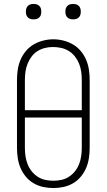

<svg xmlns="http://www.w3.org/2000/svg" viewBox="-20 -944 540 972"><path d="M250 8Q224 8 198.5 2.5Q173 -3 150.5 -16Q128 -29 111 -49.5Q94 -70 84 -93.5Q74 -117 70 -143Q66 -169 66 -195V-540Q66 -566 70 -592Q74 -618 84 -641.5Q94 -665 111 -685.5Q128 -706 150.5 -719Q173 -732 198.5 -738.5Q224 -745 250 -745Q276 -745 301.5 -738.5Q327 -732 349.5 -719Q372 -706 389 -685.5Q406 -665 416 -641.5Q426 -618 430 -592Q434 -566 434 -540V-195Q434 -169 430 -143Q426 -117 416 -93.5Q406 -70 389 -49.5Q372 -29 349.5 -16Q327 -3 301.5 2.5Q276 8 250 8ZM106 -386H394V-540Q394 -561 391 -582Q388 -603 380 -622.5Q372 -642 359 -658.5Q346 -675 328 -686Q310 -697 289.5 -701.5Q269 -706 248 -706Q227 -706 207 -701Q187 -696 169.5 -685Q152 -674 139.5 -657Q127 -640 119.5 -621Q112 -602 109 -581.5Q106 -561 106 -540ZM250 -29Q271 -29 291.5 -33.5Q312 -38 329.5 -49.5Q347 -61 360 -77.5Q373 -94 380.5 -113.5Q388 -133 391 -153.5Q394 -174 394 -195V-349H106V-195Q106 -174 109 -153.5Q112 -133 119.5 -113.5Q127 -94 140 -77.5Q153 -61 170.5 -49.5Q188 -38 208.5 -33.5Q229 -29 250 -29ZM350 -846Q342 -846 334.5 -848Q327 -850 321 -856Q315 -862 313 -869.5Q311 -877 311 -885Q311 -893 313 -900.5Q315 -908 321 -914Q327 -920 334.5 -922Q342 -924 350 -924Q358 -924 365.5 -922Q373 -920 379 -914Q385 -908 387 -900.5Q389 -893 389 -885Q389 -877 387 -869.5Q385 -862 379 -856Q373 -850 365.5 -848Q358 -846 350 -846ZM150 -846Q142 -846 134.5 -848Q127 -850 121 -856Q115 -862 113 -869.5Q111 -877 111 -885Q111 -893 113 -900.5Q115 -908 121 -914Q127 -920 134.5 -922Q142 -924 150 -924Q158 -924 165.5 -922Q173 -920 179 -914Q185 -908 187 -900.5Q189 -893 189 -885Q189 -877 187 -869.5Q185 -862 179 -856Q173 -850 165.5 -848Q158 -846 150 -846Z"/></svg>

Font: Iosevka Slab Extralight
Style: Regular
Weight: 200
Monospace: yes
Designer: Belleve Invis
Foundry: Belleve Invis
Version: Version 11.1.1; ttfautohint (v1.8.3)